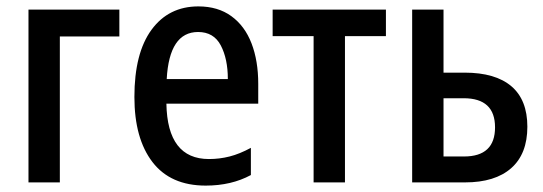

<svg xmlns="http://www.w3.org/2000/svg" viewBox="-20 -570 1698 600"><path d="M69 0V-540H353V-456H167V0Z M623 10Q513 10 456.5 -63.5Q400 -137 400 -267Q400 -404 453.5 -477Q507 -550 600 -550Q661 -550 703 -519.5Q745 -489 766 -434.5Q787 -380 787 -308V-246H500Q503 -73 633 -73Q666 -73 697.5 -81Q729 -89 764 -108V-23Q703 10 623 10ZM501 -323H692Q692 -386 670 -428Q648 -470 599 -470Q509 -470 501 -323Z M960 0V-457H832V-540H1186V-457H1058V0Z M1268 0V-540H1366V-343H1432Q1528 -343 1578 -300.5Q1628 -258 1628 -174Q1628 -89 1577.5 -44.5Q1527 0 1433 0ZM1366 -81H1430Q1527 -81 1527 -172Q1527 -263 1429 -263H1366Z"/></svg>

Font: Noto Sans Condensed Medium
Style: Regular
Weight: 500
Width: 3
Designer: Monotype Design Team
Foundry: Monotype Imaging Inc.
Version: Version 2.013; ttfautohint (v1.8.4.7-5d5b)